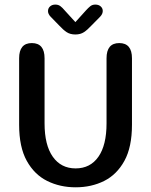

<svg xmlns="http://www.w3.org/2000/svg" viewBox="-20 -807 659 838"><path d="M310 10.5Q242 10.5 186 -17.2Q130 -45 96.8 -105Q63.5 -165 63.5 -262.5V-552.5Q63.5 -619 119 -619Q174.5 -619 174.5 -552.5V-268.5Q174.5 -173.5 210.5 -122.8Q246.5 -72 310 -72Q374 -72 409.5 -122.8Q445 -173.5 445 -268.5V-552.5Q445 -619 500.5 -619Q556 -619 556 -552.5V-262.5Q556 -165 523 -105Q490 -45 434.5 -17.2Q379 10.5 310 10.5ZM417 -734 379 -695.5Q361.5 -676.5 346.2 -666.5Q331 -656.5 309 -656.5Q286.5 -656.5 271.2 -666.5Q256 -676.5 238.5 -695.5L201 -734Q189.5 -746 189.5 -758.5Q189.5 -771 198.5 -779Q207.5 -787 221.5 -787Q234.5 -787 243.5 -780.2Q252.5 -773.5 262 -762L309 -710.5L355.5 -762Q365 -772.5 374 -779.8Q383 -787 396 -787Q410.5 -787 419.5 -779Q428.5 -771 428.5 -759Q428.5 -753.5 426 -747.2Q423.5 -741 417 -734Z"/></svg>

Font: Sono Medium
Style: Regular
Weight: 500
Designer: Tyler Finck
Foundry: Tyler Finck
Version: Version 2.112